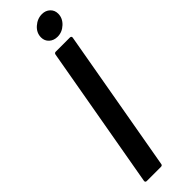

<svg xmlns="http://www.w3.org/2000/svg" viewBox="-316 -940 940 940"><g transform="rotate(-45 154.0 -470.5)"><path d="M144 -9Q143 0 133 0H35Q30 0 27.5 -3Q25 -6 26 -11L157 -754Q159 -763 168 -763H266Q271 -763 273.5 -760Q276 -757 275 -752ZM166 -863Q166 -895 192 -918Q218 -941 250 -941Q275 -941 291.5 -925.5Q308 -910 308 -886Q308 -855 283 -831.5Q258 -808 226 -808Q200 -808 183 -823.5Q166 -839 166 -863Z"/></g></svg>

Font: Open Sauce Two Medium Italic
Style: Regular
Weight: 500
Italic angle: -10°
Designer: Alfredo Marco Pradil
Foundry: Creative Sauce Fz LLC
Version: Version 1.477